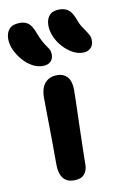

<svg xmlns="http://www.w3.org/2000/svg" viewBox="-140 -874 585 935"><g transform="rotate(-10 152.0 -406.0)"><path d="M149 10Q124 10 108 -1Q92 -12 84.5 -33Q77 -54 77 -80Q77 -149 76.5 -197Q76 -245 75.5 -280.5Q75 -316 74.5 -347Q74 -378 74 -413Q74 -440 82 -461.5Q90 -483 109 -496Q128 -509 157 -509Q187 -509 205.5 -489Q224 -469 225 -427Q225 -406 224 -369.5Q223 -333 221.5 -288Q220 -243 219 -198.5Q218 -154 217 -116Q216 -78 216 -56Q216 -27 200 -8.5Q184 10 149 10ZM300 -595Q273 -595 247.5 -609.5Q222 -624 201 -647.5Q180 -671 168 -699Q156 -727 156 -754Q156 -785 172 -803.5Q188 -822 222 -822Q248 -822 265.5 -809.5Q283 -797 296 -763Q305 -737 315 -721.5Q325 -706 333 -694.5Q341 -683 346.5 -672.5Q352 -662 352 -645Q352 -623 338 -609Q324 -595 300 -595ZM96 -565Q69 -565 44 -579Q19 -593 -2 -617Q-23 -641 -35.5 -669Q-48 -697 -48 -723Q-48 -754 -31.5 -772.5Q-15 -791 22 -791Q47 -791 63.5 -778Q80 -765 94 -728Q104 -701 113 -684.5Q122 -668 130 -657Q138 -646 143 -636.5Q148 -627 148 -613Q148 -591 134.5 -578Q121 -565 96 -565Z"/></g></svg>

Font: Shantell Sans SemiBold
Style: Regular
Weight: 600
Designer: Stephen Nixon, Anya Danilova, Shantell Martin
Foundry: Arrow Type
Version: Version 1.011;[c5ecc13dd]